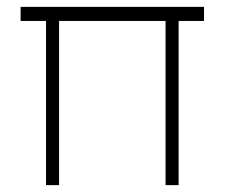

<svg xmlns="http://www.w3.org/2000/svg" viewBox="-20 -539 654 559"><path d="M114 0V-478H40V-519H574V-478H500V0H462V-478H152V0Z"/></svg>

Font: Readex Pro Light
Style: Regular
Weight: 300
Designer: Bonnie Shaver-Troup, Thomas Jockin
Foundry: Lexend
Version: Version 1.200; ttfautohint (v1.8.3)